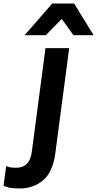

<svg xmlns="http://www.w3.org/2000/svg" viewBox="-35 -1052 549 1085"><path d="M490 -853ZM494 -853H380L314 -945L224 -853H104L260 -1032H384ZM76 13Q37 13 14 7.5Q-9 2 -15 -3L0 -114Q16 -104 56 -104Q134 -104 145 -196L222 -780H356L277 -181Q262 -77 207 -32Q152 13 76 13Z"/></svg>

Font: Tanohe Sans SemiBold
Style: Italic
Weight: 600
Designer: Village Type and Design LLC & Cristiano Sobral
Foundry: Cooper Hewitt Smithsonian Design Museum
Version: Version 1.00;September 29, 2021;FontCreator 13.0.0.2655 64-b